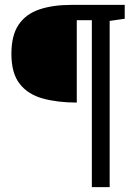

<svg xmlns="http://www.w3.org/2000/svg" viewBox="-20 -691 560 790"><path d="M357.9 79.1V-607.9H295.9V-269Q217.3 -269 156.5 -285.6Q95.7 -302.2 61.3 -345.7Q26.9 -389.2 26.9 -469.2Q26.9 -545.4 56.6 -589.4Q86.4 -633.3 141.8 -652.1Q197.3 -670.9 272.9 -670.9H493.2V-613.8L431.2 -605V79.1Z"/></svg>

Font: Charis
Style: Bold
Weight: 700
Designer: Walt Agee, Miriam Martin, Annie Olsen, Victor Gaultney, Lorna Priest, Alan Ward, Bob Hallissy, Martin Hosken, Sharon Cor
Foundry: SIL Global
Version: Version 7.000